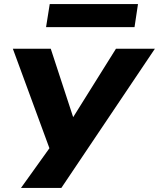

<svg xmlns="http://www.w3.org/2000/svg" viewBox="-20 -742 780 942"><path d="M83 180 232 -28 243 41 43 -503H229L340 -164H337L549 -503H740L281 180ZM206 -609 224 -722H657L640 -609Z"/></svg>

Font: Nunito Sans 7pt Expanded ExtraBold
Style: Italic
Weight: 800
Width: 7
Italic angle: -9°
Designer: Vernon Adams
Foundry: Vernon Adams
Version: Version 3.101;gftools[0.9.27]